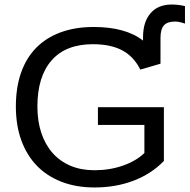

<svg xmlns="http://www.w3.org/2000/svg" viewBox="-20 -817 836 847"><path d="M599 -510Q570 -568 519 -595Q468 -622 390 -622Q270 -622 207.5 -550.5Q145 -479 145 -347Q145 -282 162.5 -230Q180 -178 212.5 -141.5Q245 -105 291.5 -85.5Q338 -66 397 -66Q464 -66 522.5 -86.5Q581 -107 617 -142V-266H412V-344H703V-107Q648 -50 569.5 -20Q491 10 397 10Q316 10 251.5 -15Q187 -40 142.5 -86Q98 -132 74 -198Q50 -264 50 -347Q50 -431 73 -496.5Q96 -562 140 -606.5Q184 -651 248 -674.5Q312 -698 393 -698Q534 -698 611 -638V-653Q611 -720 644 -758.5Q677 -797 737 -797Q751 -797 765.5 -795.5Q780 -794 796 -790V-713Q769 -722 753 -722Q718 -722 703 -705Q688 -688 688 -650V-536Z"/></svg>

Font: Libra Sans
Style: Regular
Weight: 400
Foundry: Context Ltd
Version: Version 1.000; ttfautohint (v1.3)